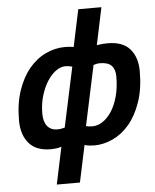

<svg xmlns="http://www.w3.org/2000/svg" viewBox="-60 -750 808 1000"><g transform="rotate(-5 344.5 -250.0)"><path d="M237 6Q221 11 207 12.5Q193 14 181 14Q104 14 66.5 -31Q29 -76 29 -149Q29 -238 52 -305.5Q75 -373 113 -418.5Q151 -464 200 -487Q249 -510 301 -510Q327 -510 346 -506L387 -700H508L467 -505Q484 -508 497.5 -509Q511 -510 524 -510Q603 -510 640.5 -466.5Q678 -423 678 -351Q678 -258 654 -189Q630 -120 591.5 -75Q553 -30 505 -8Q457 14 409 14Q400 14 384 12.5Q368 11 358 7L317 200H196ZM374 -90Q381 -88 390 -87Q399 -86 409 -86Q434 -86 460 -102.5Q486 -119 507 -150.5Q528 -182 541 -228.5Q554 -275 554 -334Q554 -371 535.5 -390.5Q517 -410 475 -410Q465 -410 458.5 -408.5Q452 -407 441 -404ZM330 -405Q321 -407 312.5 -408.5Q304 -410 293 -410Q270 -410 245.5 -393Q221 -376 200.5 -344.5Q180 -313 166.5 -269.5Q153 -226 153 -174Q153 -132 171.5 -109Q190 -86 225 -86Q235 -86 243.5 -87.5Q252 -89 263 -92Z"/></g></svg>

Font: PT Sans
Style: Bold Italic
Weight: 700
Italic angle: -12°
Designer: A.Korolkova, O.Umpeleva, V.Yefimov
Foundry: ParaType Ltd
Version: Version 2.003W OFL